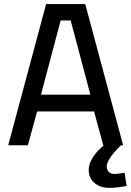

<svg xmlns="http://www.w3.org/2000/svg" viewBox="-20 -709 641 937"><path d="M20 0 205 -689H396L581 0H484L439 -165H161L116 0ZM180 -247H421L325 -609H276ZM514 208Q482 208 459 196Q436 184 424.5 164.5Q413 145 413 121Q413 96 426 71.5Q439 47 459 26Q479 5 499 -10L573 -2Q552 17 536 36Q520 55 510.5 72.5Q501 90 501 104Q501 120 511 130Q521 140 540 140Q549 140 563.5 137.5Q578 135 588 134L598 199Q580 202 556.5 205Q533 208 514 208Z"/></svg>

Font: Cairo Play SemiBold
Style: Regular
Weight: 600
Designer: Mohamed Gaber, Accademia di Belle Arti di Urbino
Foundry: Kief Type Foundry, Accademia di Belle Arti di Urbino
Version: Version 3.130;gftools[0.9.24]